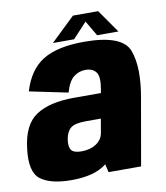

<svg xmlns="http://www.w3.org/2000/svg" viewBox="-88 -795 752 870"><g transform="rotate(-10 287.5 -359.5)"><path d="M342.5 0 333.5 -38Q332.5 -37 331.5 -36Q277 6.5 172 6.5Q76 6.5 30 -28Q-16 -62.5 -2.5 -169Q10 -277.5 71.8 -318.2Q133.5 -359 247 -359H370.5L373.5 -376.5Q383.5 -433 367.8 -453.8Q352 -474.5 319.5 -474.5Q289 -474.5 265 -455.8Q241 -437 226.5 -386.5L50 -423Q78.5 -518.5 145.2 -559.8Q212 -601 335 -601Q512 -601 541 -521.5Q570 -442 545.5 -305.5L492 0ZM338.5 -178.5 350 -245H281Q230.5 -245 211.2 -229.2Q192 -213.5 186 -179.5Q180.5 -144.5 192 -129.2Q203.5 -114 238.5 -114Q278 -114 306 -132Q332.5 -149.5 338.5 -178.5ZM195.5 -620 306.5 -726.5H422.5L497 -620H399L358 -690L293 -620Z"/></g></svg>

Font: Anybody ExtraBold
Style: Italic
Weight: 800
Italic angle: -10°
Designer: Tyler Finck
Foundry: Etcetera Type Company
Version: Version 1.010; ttfautohint (v1.8.3) -l 8 -r 50 -G 200 -x 14 